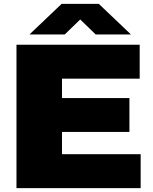

<svg xmlns="http://www.w3.org/2000/svg" viewBox="-20 -971 789 991"><path d="M65 0V-740H701V-565H300V-465H648V-290H300V-175H706V0ZM132 -793 298 -951H490L656 -793H474L394 -870.5L314 -793Z"/></svg>

Font: Encode Sans Exp Black
Style: Regular
Weight: 900
Width: 7
Designer: Multiple Designers
Foundry: Impallari Type
Version: Version 3.002; ttfautohint (v1.8.3) -l 8 -r 50 -G 200 -x 14 